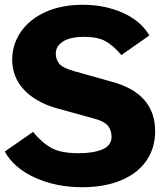

<svg xmlns="http://www.w3.org/2000/svg" viewBox="-26 -772 695 802"><path d="M-6 -139 112 -221Q152 -173 191.5 -152.5Q231 -132 303 -132Q364 -132 402 -148Q440 -164 440 -201Q440 -226 426.5 -244.5Q413 -263 373 -275L210 -320Q123 -345 74 -397.5Q25 -450 25 -523Q25 -587 61.5 -639.5Q98 -692 164.5 -722Q231 -752 319 -752Q411 -752 486 -719Q561 -686 598 -624L481 -542Q449 -580 416.5 -599Q384 -618 325 -618Q267 -618 237 -598.5Q207 -579 207 -548Q207 -525 220.5 -507Q234 -489 283 -475L443 -430Q622 -381 622 -224Q622 -153 585 -100Q548 -47 479 -18.5Q410 10 317 10Q208 10 120 -30Q32 -70 -6 -139Z"/></svg>

Font: Morrison
Style: Bold
Weight: 700
Designer: Pablo Impallari, Rodrigo Fuenzalida (Modified by Dan O. Williams)
Version: Version 0.03;June 6, 2019;FontCreator 11.5.0.2425 64-bit; tt